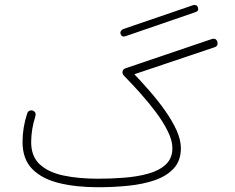

<svg xmlns="http://www.w3.org/2000/svg" viewBox="-20 -764 970 794"><path d="M478.5 -623.5Q476.6 -630.4 480.5 -636.2Q484.4 -642.1 490.2 -644L778.8 -742.7Q784.7 -744.6 790.5 -742.4Q796.4 -740.2 798.3 -733.4Q803.7 -718.8 788.6 -713.9L499 -614.3Q483.9 -609.4 478.5 -623.5ZM73.2 -177.2Q73.2 -236.8 92.8 -295.9Q95.7 -303.7 102.8 -306.4Q109.9 -309.1 116.7 -306.2Q131.3 -299.3 126 -282.2Q108.9 -228 108.9 -176.3Q108.9 -117.2 144.5 -84.2Q180.2 -51.3 242.7 -38.1Q305.2 -24.9 385.7 -24.9Q439 -24.9 492.9 -29.1Q546.9 -33.2 592.3 -45.7Q637.7 -58.1 665.3 -83.5Q692.9 -108.9 692.9 -151.4Q692.9 -183.1 673.8 -221.4Q654.8 -259.8 624.8 -300Q594.7 -340.3 560.5 -378.4Q526.4 -416.5 495.6 -447.8Q486.3 -457 486.3 -464.4Q486.3 -477.5 500 -481.9L854.5 -602.1Q873.5 -608.4 878.9 -590.8Q883.3 -573.7 866.7 -568.4L535.6 -457Q566.9 -424.3 600.6 -385.5Q634.3 -346.7 663.1 -305.9Q691.9 -265.1 710 -225.6Q728 -186 728 -150.9Q728 -99.1 698.2 -67.1Q668.5 -35.2 618.7 -18.3Q568.8 -1.5 508.1 4.4Q447.3 10.3 385.7 10.3Q295.4 10.3 224.9 -6.8Q154.3 -23.9 113.8 -64.7Q73.2 -105.5 73.2 -177.2Z"/></svg>

Font: Mikhak-DS1-FD ExtraLight
Style: Regular
Weight: 200
Designer: Amin Abedi
Version: Version 3.2